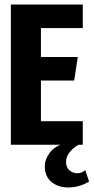

<svg xmlns="http://www.w3.org/2000/svg" viewBox="-20 -640 414 849"><path d="M28 -620H346V-516H161V-388H324L308 -284H161V-104H346V0H28ZM282 189Q238 189 208 165Q178 141 178 93Q178 67 199.5 36Q221 5 276 -10L343 -7Q312 5 292 28Q272 51 272 75Q272 100 287 113Q302 126 321 126Q332 126 341 122.5Q350 119 357 112L374 163Q352 176 328.5 182.5Q305 189 282 189Z"/></svg>

Font: Smooch Sans Thin ExtraBold
Style: Regular
Weight: 800
Version: Version 1.010